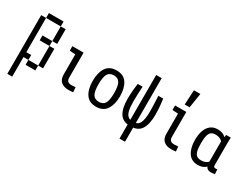

<svg xmlns="http://www.w3.org/2000/svg" viewBox="-70 -1313 2765 2125"><g transform="rotate(30 1312.5 -250.5)"><path d="M125 -62.5V0H62.5V-62.5ZM125 -125V-62.5H62.5V-125ZM125 -187.5V-125H62.5V-187.5ZM125 -250V-187.5H62.5V-250ZM125 -312.5V-250H62.5V-312.5ZM125 -375V-312.5H62.5V-375ZM125 -437.5V-375H62.5V-437.5ZM125 -500V-437.5H62.5V-500ZM250 -625V-562.5H187.5V-625ZM250 -62.5V0H187.5V-62.5ZM312.5 -62.5V0H250V-62.5ZM375 -562.5V-500H312.5V-562.5ZM312.5 -625V-562.5H250V-625ZM375 -500V-437.5H312.5V-500ZM375 -187.5V-125H312.5V-187.5ZM375 -125V-62.5H312.5V-125ZM125 -562.5V-500H62.5V-562.5ZM187.5 -625V-562.5H125V-625ZM125 0V62.5H62.5V0ZM125 62.5V125H62.5V62.5ZM125 125V187.5H62.5V125ZM375 -437.5V-375H312.5V-437.5ZM375 -250V-187.5H312.5V-250ZM187.5 -125V-62.5H125V-125ZM250 -375V-312.5H187.5V-375ZM312.5 -375V-312.5H250V-375ZM375 -312.5V-250H312.5V-312.5Z M676.8 -437.5V-116.2Q676.8 -88.9 691.4 -73.7Q706.1 -58.6 738.3 -58.6Q761.7 -58.6 791 -61.5L795.9 0Q765.6 3.9 735.4 3.9Q676.8 3.9 641.6 -25.4Q606.4 -54.7 606.4 -121.1V-375L533.2 -379.9V-437.5Z M919.9 -218.8Q919.9 -323.2 961.4 -386.7Q1002.9 -450.2 1093.8 -450.2Q1184.6 -450.2 1226.1 -386.7Q1267.6 -323.2 1267.6 -218.8Q1267.6 -115.2 1225.1 -51.3Q1182.6 12.7 1093.8 12.7Q1002.9 12.7 961.4 -50.8Q919.9 -114.3 919.9 -218.8ZM1193.4 -218.8Q1193.4 -310.5 1170.4 -349.1Q1147.5 -387.7 1093.8 -387.7Q1040 -387.7 1017.1 -349.1Q994.1 -310.5 994.1 -218.8Q994.1 -126 1017.1 -87.9Q1040 -49.8 1093.8 -49.8Q1147.5 -49.8 1170.4 -87.9Q1193.4 -126 1193.4 -218.8Z M1566.4 -31.2V-5.9V187.5H1496.1V-5.9V-31.2V-625H1566.4ZM1423.8 -243.2Q1423.8 -173.8 1433.6 -131.3Q1443.4 -88.9 1466.8 -67.9Q1490.2 -46.9 1531.2 -46.9Q1591.8 -46.9 1615.2 -92.8Q1638.7 -138.7 1638.7 -243.2Q1638.7 -325.2 1631.8 -437.5H1693.4Q1709 -334 1709 -239.3Q1709 -118.2 1668.5 -54.2Q1627.9 9.8 1531.2 9.8Q1434.6 9.8 1394 -54.2Q1353.5 -118.2 1353.5 -239.3Q1353.5 -334 1369.1 -437.5H1430.7Q1423.8 -325.2 1423.8 -243.2Z M1989.3 -437.5V-116.2Q1989.3 -88.9 2003.9 -73.7Q2018.6 -58.6 2050.8 -58.6Q2074.2 -58.6 2103.5 -61.5L2108.4 0Q2078.1 3.9 2047.9 3.9Q1989.3 3.9 1954.1 -25.4Q1918.9 -54.7 1918.9 -121.1V-375L1845.7 -379.9V-437.5ZM2024.4 -687.5 1995.1 -500H1932.6L1942.4 -687.5Z M2489.3 -63.5 2485.4 -78.1V-358.4L2489.3 -374L2498 -437.5H2557.6L2555.7 -375V-82Q2555.7 -70.3 2562 -63.5Q2568.4 -56.6 2582 -56.6Q2590.8 -56.6 2604.5 -58.6L2607.4 0Q2583 5.9 2557.6 5.9Q2523.4 5.9 2506.3 -12.2Q2489.3 -30.3 2489.3 -63.5ZM2538.1 -308.6 2509.8 -295.9Q2498 -341.8 2469.2 -362.3Q2440.4 -382.8 2397.5 -382.8Q2362.3 -382.8 2341.8 -367.7Q2321.3 -352.5 2312 -316.9Q2302.7 -281.2 2302.7 -218.8Q2302.7 -155.3 2312 -120.1Q2321.3 -85 2341.8 -69.8Q2362.3 -54.7 2397.5 -54.7Q2441.4 -54.7 2470.2 -75.2Q2499 -95.7 2509.8 -142.6L2539.1 -129.9Q2527.3 -62.5 2490.7 -27.3Q2454.1 7.8 2389.6 7.8Q2308.6 7.8 2267.6 -54.7Q2226.6 -117.2 2226.6 -218.8Q2226.6 -285.2 2244.1 -335.9Q2261.7 -386.7 2297.9 -416Q2334 -445.3 2388.7 -445.3Q2453.1 -445.3 2489.7 -410.2Q2526.4 -375 2538.1 -308.6Z"/></g></svg>

Font: Sudo Var
Style: Regular
Weight: 400
Monospace: yes
Designer: Jens Kutilek
Foundry: Jens Kutilek
Version: Version 0.065;FEAKit 1.0